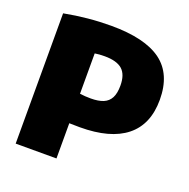

<svg xmlns="http://www.w3.org/2000/svg" viewBox="-132 -877 989 1004"><g transform="rotate(20 362.5 -375.0)"><path d="M60 -725Q191 -750 319.5 -750Q507.5 -750 598.8 -682.8Q690 -615.5 690 -472.5Q690 -335 602.2 -265Q514.5 -195 345.5 -195L315 -195.5Q305.5 -196 287 -196V0H60ZM471 -472Q471 -533.5 440 -561Q409 -588.5 341.5 -588.5Q310.5 -588.5 287 -584.5V-360Q315 -356 347.5 -356Q390.5 -356 417.5 -367.2Q444.5 -378.5 457.8 -403.8Q471 -429 471 -472Z"/></g></svg>

Font: Encode Sans Semi Expanded Black
Style: Regular
Weight: 900
Width: 6
Designer: Multiple Designers
Foundry: Impallari Type
Version: Version 2.000